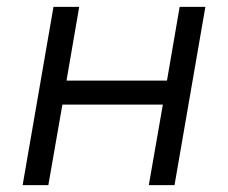

<svg xmlns="http://www.w3.org/2000/svg" viewBox="-20 -540 665 560"><path d="M504 -520 467 -305H174L211 -520H136L46 0H121L162 -235H455L414 0H489L579 -520Z"/></svg>

Font: Fixel Display
Style: Italic
Weight: 400
Italic angle: -10°
Designer: AlfaBravo + MacPaw
Foundry: Kyrylo Tkachov, Marchela Mozhyna, Serhii Makarenko, Maria Weinstein, Zakhar Kryvoshyya
Version: Version 1.210;Glyphs 3.2 (3217)